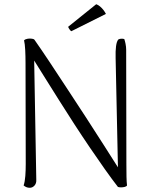

<svg xmlns="http://www.w3.org/2000/svg" viewBox="-20 -880 716 910"><path d="M121 10Q112 10 105 7Q98 4 92 -1Q98 -19 100 -46Q102 -73 102 -103L101 -580Q101 -614 99.5 -643Q98 -672 94 -689Q101 -695 111.5 -696.5Q122 -698 131.5 -696.5Q141 -695 143 -692Q174 -648 214.5 -587Q255 -526 299.5 -458Q344 -390 388.5 -322Q433 -254 471.5 -193Q510 -132 539 -87L528 -605Q527 -638 530 -661Q533 -684 541 -693Q547 -696 554 -696.5Q561 -697 569 -695Q572 -687 575 -672.5Q578 -658 578 -644L579 -102Q579 -68 579.5 -43Q580 -18 582 -1Q579 4 570.5 6Q562 8 553.5 8Q545 8 539 6Q511 -30 477 -78Q443 -126 406 -180.5Q369 -235 332 -292Q295 -349 260.5 -404Q226 -459 195.5 -507.5Q165 -556 142 -593L152 -28Q153 -11 143.5 -0.5Q134 10 121 10ZM482 -814 318 -732Q314 -734 309 -741.5Q304 -749 303 -753L436 -860Q445 -857 454 -849.5Q463 -842 470 -833Q477 -824 482 -814Z"/></svg>

Font: Arima Light
Style: Regular
Weight: 300
Designer: Joana Correia and Natanael Gama
Foundry: NDISCOVER
Version: Version 1.101;gftools[0.9.23]